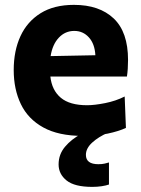

<svg xmlns="http://www.w3.org/2000/svg" viewBox="-20 -532 566 770"><path d="M311.5 13Q215 13 153.8 -20.8Q92.5 -54.5 63.8 -114.2Q35 -174 35 -251Q35 -328 62 -386.8Q89 -445.5 142.8 -479Q196.5 -512.5 276.5 -512.5Q378.5 -512.5 436 -458Q493.5 -403.5 493.5 -291.5Q493.5 -254 489 -225H182Q188 -170 223.8 -140Q259.5 -110 329.5 -110Q359 -110 401.8 -118.5Q444.5 -127 480 -145L485 -19Q456 -5.5 412 3.8Q368 13 311.5 13ZM278 -408Q241.5 -408 216 -381Q190.5 -354 183 -307L362.5 -310.5Q360 -356 336.5 -382Q313 -408 278 -408ZM350 217.5Q279 217.5 247 191.8Q215 166 215 127.5Q215 87 240.8 56.5Q266.5 26 306 5V-24L383 -32.5L413.5 0Q374.5 17 349.5 40Q324.5 63 324.5 89Q324.5 126.5 374.5 126.5Q389.5 126.5 400 124Q410.5 121.5 417 119.5V208Q406 212 388 214.8Q370 217.5 350 217.5Z"/></svg>

Font: Heraclito
Style: Bold
Weight: 700
Designer: Kostas Bartsokas (font) & Cristiano Sobral (main changes)
Foundry: Kostas Bartsokas (font) & Cristiano Sobral (main changes)
Version: Version 1.00;July 8, 2020;FontCreator 13.0.0.2655 64-bit